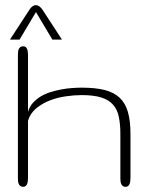

<svg xmlns="http://www.w3.org/2000/svg" viewBox="-20 -723 570 743"><path d="M484.9 -35.2Q484.9 -28.8 484.1 -22.5Q483.4 -16.1 481.4 -11.2Q479.5 -6.3 475.8 -3.2Q472.2 0 466.3 0Q459 0 455.1 -3.2Q451.2 -6.3 449 -11.2Q446.8 -16.1 446.3 -22.5Q445.8 -28.8 445.8 -35.2V-204.1Q445.8 -242.2 439.9 -270.5Q434.1 -298.8 417.7 -317.6Q401.4 -336.4 372.1 -345.7Q342.8 -355 295.9 -355Q267.6 -355 234.9 -350.3Q202.1 -345.7 172.6 -334.2Q143.1 -322.8 120.1 -303.7Q97.2 -284.7 88.4 -255.9V-35.2Q88.4 -28.8 87.6 -22.5Q86.9 -16.1 85 -11.2Q83 -6.3 79.3 -3.2Q75.7 0 69.8 0Q63 0 58.8 -3.2Q54.7 -6.3 52.5 -11.2Q50.3 -16.1 49.8 -22.5Q49.3 -28.8 49.3 -35.2V-509.8Q49.3 -515.6 49.8 -521.7Q50.3 -527.8 52.5 -532.7Q54.7 -537.6 58.8 -540.8Q63 -543.9 69.8 -543.9Q75.7 -543.9 79.3 -541Q83 -538.1 85 -533.2Q86.9 -528.3 87.6 -522.2Q88.4 -516.1 88.4 -509.8V-290Q93.8 -309.6 106.7 -324.2Q119.6 -338.9 137 -349.4Q154.3 -359.9 175.3 -366.5Q196.3 -373 217.5 -377Q238.8 -380.9 259 -382.3Q279.3 -383.8 295.9 -383.8Q348.6 -383.8 384.8 -374.8Q420.9 -365.7 443.1 -344.7Q465.3 -323.7 475.1 -289.3Q484.9 -254.9 484.9 -204.1ZM55.7 -569.8H18.6L93.3 -684.6Q105 -703.1 119.1 -703.1Q132.3 -703.1 145 -684.6L219.7 -569.8H182.6L119.1 -676.3Z"/></svg>

Font: Gruppo
Style: Regular
Weight: 400
Foundry: Vernon Adams
Version: Version 1.000